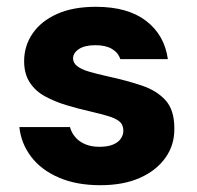

<svg xmlns="http://www.w3.org/2000/svg" viewBox="-20 -533 579 565"><path d="M275 12Q205 12 153 -10.5Q101 -33 71.5 -72Q42 -111 37 -159H186Q190 -143 201.5 -129.5Q213 -116 231 -108.5Q249 -101 272 -101Q297 -101 312.5 -107.5Q328 -114 335.5 -125Q343 -136 343 -148Q343 -166 331.5 -175.5Q320 -185 298 -191.5Q276 -198 246 -205Q210 -213 175.5 -223.5Q141 -234 112.5 -249.5Q84 -265 67.5 -290.5Q51 -316 51 -353Q51 -398 76 -434.5Q101 -471 148 -492Q195 -513 262 -513Q356 -513 410 -471.5Q464 -430 474 -359H334Q328 -378 309.5 -389Q291 -400 261 -400Q229 -400 212 -388.5Q195 -377 195 -361Q195 -348 207 -338.5Q219 -329 241 -322.5Q263 -316 294 -309Q354 -296 398 -281Q442 -266 467.5 -237.5Q493 -209 493 -156Q494 -107 467 -69Q440 -31 391.5 -9.5Q343 12 275 12Z"/></svg>

Font: DM Sans 17pt Black
Style: Regular
Weight: 900
Version: Version 4.004;gftools[0.9.30]